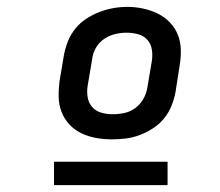

<svg xmlns="http://www.w3.org/2000/svg" viewBox="-20 -722 640 558"><path d="M305 -317Q282 -317 259.5 -321Q237 -325 217 -334.5Q197 -344 182 -360Q167 -376 159 -396.5Q151 -417 150.5 -440Q150 -463 153 -486L166 -563Q170 -584 178 -603.5Q186 -623 199.5 -639.5Q213 -656 231.5 -668Q250 -680 270 -687.5Q290 -695 310 -698.5Q330 -702 351 -702Q374 -702 396.5 -697Q419 -692 438.5 -682.5Q458 -673 473.5 -657Q489 -641 497 -620.5Q505 -600 505.5 -577Q506 -554 502 -531L490 -454Q486 -433 478 -413.5Q470 -394 456.5 -377.5Q443 -361 424.5 -349Q406 -337 386 -329.5Q366 -322 345.5 -319.5Q325 -317 305 -317ZM307 -390Q324 -390 341 -393.5Q358 -397 372.5 -407.5Q387 -418 396 -433.5Q405 -449 408 -466L421 -543Q424 -560 421.5 -577Q419 -594 408.5 -606Q398 -618 381.5 -622.5Q365 -627 348 -627Q331 -627 314.5 -623Q298 -619 283 -609Q268 -599 259 -583.5Q250 -568 248 -551L235 -474Q232 -458 234.5 -441Q237 -424 247 -412Q257 -400 273 -395Q289 -390 307 -390Q307 -390 307 -390Q307 -390 307 -390ZM137 -184V-252H467V-184Z"/></svg>

Font: Iosevka Curly MdExObl
Style: Regular
Weight: 500
Width: 7
Italic angle: -9°
Monospace: yes
Designer: Belleve Invis
Foundry: Belleve Invis
Version: Version 11.1.0; ttfautohint (v1.8.3)